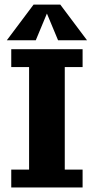

<svg xmlns="http://www.w3.org/2000/svg" viewBox="-20 -821 411 841"><path d="M361.3 -644.5H234.4L185.5 -761.7L136.7 -644.5H9.8L127 -800.8H244.1ZM29.3 -605.5H341.8V-527.3H263.7V-78.1H341.8V0H29.3V-78.1H107.4V-527.3H29.3Z"/></svg>

Font: Orelega One
Style: Regular
Weight: 400
Version: Version 1.1 ; ttfautohint (v1.8.3)